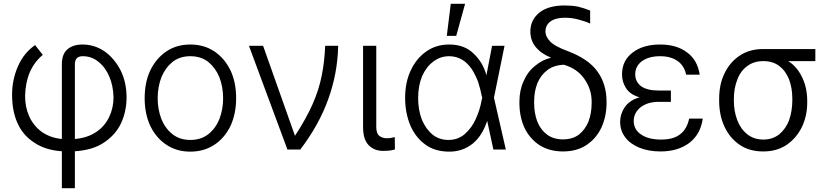

<svg xmlns="http://www.w3.org/2000/svg" viewBox="-20 -791 4396 1018"><path d="M160 -36Q101 -74 72 -140Q44 -203 44 -289Q44 -368 75 -439Q106 -510 166 -552L207 -500Q162 -463 138 -408Q115 -354 113 -283Q113 -222 135 -174Q157 -125 201 -92Q247 -60 308 -54V-450Q308 -504 337 -529Q366 -555 418 -555Q480 -555 534 -519Q586 -482 619 -419Q651 -355 651 -275Q651 -201 622 -138Q592 -75 531 -35Q472 5 377 11V207H308V11Q219 5 160 -36ZM490 -91Q536 -122 559 -171Q582 -220 582 -275Q580 -339 559 -386Q539 -434 501 -464Q466 -493 418 -493Q398 -493 387 -482Q377 -471 377 -450V-54Q444 -60 490 -91Z M863 -23Q809 -58 777 -123Q747 -188 747 -270Q747 -355 777 -418Q808 -482 863 -519Q917 -555 989 -555Q1061 -555 1116 -519Q1171 -482 1202 -418Q1232 -355 1232 -270Q1232 -188 1202 -123Q1170 -58 1116 -23Q1061 13 989 13Q917 13 863 -23ZM1084 -79Q1123 -110 1143 -159Q1163 -211 1163 -270Q1163 -330 1143 -382Q1122 -432 1084 -463Q1045 -493 989 -493Q934 -493 895 -463Q857 -432 836 -382Q816 -330 816 -270Q816 -211 836 -159Q856 -110 895 -79Q934 -49 989 -49Q1045 -49 1084 -79Z M1375 -548 1544 -71Q1604 -163 1637 -238Q1671 -314 1686 -391Q1701 -466 1704 -548H1773Q1770 -403 1721 -267Q1672 -129 1572 2H1504L1300 -548Z M1992 -70Q2009 -58 2030 -58Q2046 -58 2054 -60L2073 -64L2074 1Q2067 4 2049 7Q2027 9 2010 9Q1965 9 1935 -21Q1905 -51 1905 -118V-548H1975V-118Q1975 -83 1992 -70Z M2236 -24Q2185 -60 2156 -125Q2128 -192 2128 -272Q2128 -355 2158 -418Q2188 -482 2240 -518Q2292 -555 2362 -555Q2442 -555 2491 -507Q2541 -460 2559 -392L2589 -548H2655L2599 -273L2662 2H2596L2561 -160H2566Q2541 -75 2487 -30Q2433 13 2363 13Q2286 13 2236 -24ZM2515 -357Q2500 -396 2481 -425Q2458 -458 2431 -474Q2399 -493 2362 -493Q2314 -493 2277 -464Q2241 -438 2218 -387Q2197 -336 2197 -271Q2197 -208 2217 -156Q2239 -105 2274 -77Q2309 -49 2358 -49Q2407 -49 2443 -79Q2481 -112 2502 -159Q2525 -209 2534 -261L2537 -273L2534 -283Q2529 -312 2515 -357ZM2446 -771 2399 -601H2349L2370 -771Z M2841 -725Q2888 -762 2974 -762Q3011 -762 3044 -756Q3077 -748 3109 -735V-666Q3084 -678 3045 -688Q3011 -697 2975 -697Q2926 -697 2898 -677Q2872 -657 2872 -623Q2872 -598 2896 -572Q2921 -545 2993 -519Q3100 -478 3147 -413Q3196 -346 3196 -252V-245Q3196 -174 3168 -113Q3140 -55 3088 -21Q3037 12 2965 12Q2894 12 2841 -21Q2789 -55 2761 -113Q2734 -172 2734 -245V-252Q2734 -313 2756 -360Q2777 -410 2816 -441Q2856 -475 2902 -485Q2850 -506 2821 -541Q2792 -576 2792 -624Q2792 -686 2841 -725ZM2829 -146Q2847 -102 2881 -77Q2915 -52 2965 -52Q3015 -52 3049 -77Q3082 -103 3100 -146Q3117 -191 3117 -245V-252Q3117 -318 3078 -373Q3041 -427 2969 -448Q2915 -445 2882 -419Q2847 -393 2829 -349Q2812 -306 2812 -252V-245Q2812 -191 2829 -146Z M3376 -222Q3340 -192 3340 -150Q3340 -104 3379 -78Q3418 -51 3485 -51Q3551 -51 3586 -79Q3622 -106 3634 -162H3706Q3695 -81 3637 -35Q3576 12 3482 12Q3419 12 3370 -8Q3321 -28 3295 -63Q3268 -99 3268 -145Q3268 -186 3292 -222Q3318 -260 3371 -275Q3320 -290 3299 -324Q3278 -357 3278 -396Q3278 -470 3334 -512Q3389 -555 3480 -555Q3568 -555 3623 -513Q3678 -473 3690 -395H3618Q3608 -443 3572 -468Q3536 -493 3480 -493Q3421 -493 3384 -467Q3348 -440 3348 -397Q3348 -358 3379 -334Q3411 -311 3472 -311H3537V-287V-251H3472Q3414 -251 3376 -222Z M3821 -401Q3850 -462 3902 -496Q3954 -531 4026 -531H4303V-467H4159Q4205 -439 4232 -383Q4260 -328 4260 -255V-248Q4260 -177 4232 -118Q4203 -59 4151 -23Q4099 12 4027 12Q3953 12 3902 -23Q3849 -59 3821 -120Q3793 -180 3793 -258V-266Q3793 -344 3821 -401ZM3889 -154Q3907 -107 3942 -79Q3978 -51 4027 -51Q4076 -51 4112 -79Q4147 -109 4164 -154Q4181 -203 4181 -260V-268Q4181 -323 4164 -369Q4146 -415 4113 -440Q4079 -467 4027 -467Q3976 -467 3941 -440Q3905 -413 3889 -368Q3871 -323 3871 -266V-258Q3871 -201 3889 -154Z"/></svg>

Font: Sinter Normal
Style: Regular
Weight: 350
Foundry: Adobe & rsms
Version: Version 1.000